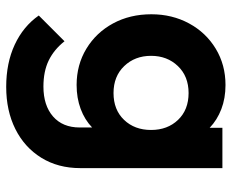

<svg xmlns="http://www.w3.org/2000/svg" viewBox="-84 -449 747 619"><g transform="rotate(90 289.5 -139.5)"><path d="M254 -13Q189 -13 137 -44.5Q85 -76 55.5 -130.5Q26 -185 26 -254Q26 -321 55.5 -375.5Q85 -430 137 -461.5Q189 -493 254 -493Q297 -493 332 -479.5Q367 -466 392 -442V-483H522V-25Q522 47 488.5 101Q455 155 396 184.5Q337 214 260 214Q183 214 124 186.5Q65 159 30 109L113 26Q140 60 175 77Q210 94 259 94Q320 94 355.5 63Q391 32 391 -23V-63Q366 -39 331 -26Q296 -13 254 -13ZM280 -132Q334 -132 366.5 -166Q399 -200 399 -253Q399 -306 366.5 -340Q334 -374 280 -374Q226 -374 193 -339.5Q160 -305 160 -253Q160 -201 193 -166.5Q226 -132 280 -132Z"/></g></svg>

Font: Outfit Semi Bold
Style: Regular
Weight: 600
Designer: Rodrigo Fuenzalida
Foundry: fragTYPE
Version: Version 1.000